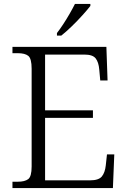

<svg xmlns="http://www.w3.org/2000/svg" viewBox="-20 -951 646 971"><path d="M43 0V-32H70Q105 -32 122.5 -45Q140 -58 140 -109V-603Q140 -655 123 -668.5Q106 -682 70 -682H43V-714H518L524 -544H487L482 -599Q479 -636 464 -655.5Q449 -675 407 -675H208V-393H450V-355H208V-39H436Q479 -39 495 -58.5Q511 -78 515 -115L521 -170H558L551 0ZM268 -784Q283 -803 300 -829Q317 -855 332.5 -882Q348 -909 359 -931H437V-921Q424 -904 398 -875Q372 -846 342.5 -817.5Q313 -789 290 -771H268Z"/></svg>

Font: Noto Serif Tamil Light
Style: Regular
Weight: 300
Designer: Indian Type Foundry, Tom Grace, and the Monotype Design Team
Foundry: Monotype Imaging Inc.
Version: Version 2.004; ttfautohint (v1.8.4.7-5d5b)